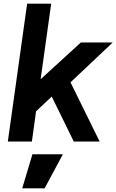

<svg xmlns="http://www.w3.org/2000/svg" viewBox="-20 -777 639 1054"><path d="M23 0 129 -757H261L203 -342L424 -544H599L367 -325L527 0H385L264 -247L178 -166L155 0ZM102 257 158 70H325L225 257Z"/></svg>

Font: Plus Jakarta Sans
Style: Bold Italic
Weight: 700
Italic angle: -8°
Designer: Gumpita Rahayu
Foundry: Tokotype
Version: Version 2.071; ttfautohint (v1.8.4.7-5d5b);gftools[0.9.29]